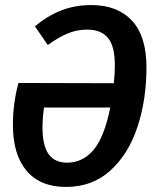

<svg xmlns="http://www.w3.org/2000/svg" viewBox="-20 -725 619 759"><path d="M559 -459Q559 -331 523.5 -223.5Q488 -116 416.5 -51Q345 14 241 14Q139 14 85 -50Q31 -114 31 -231Q31 -317 53 -397L430 -396Q434 -433 434 -467Q434 -543 406.5 -575.5Q379 -608 325 -608Q282 -608 244.5 -591.5Q207 -575 169 -547L118 -621Q170 -664 224 -684.5Q278 -705 341 -705Q444 -705 501.5 -643.5Q559 -582 559 -459ZM416 -300H154Q148 -258 148 -222Q148 -150 172 -116Q196 -82 245 -82Q307 -82 349.5 -132Q392 -182 416 -300Z"/></svg>

Font: Fira Sans Condensed Medium
Style: Italic
Weight: 500
Width: 3
Italic angle: -8°
Designer: bBox Type GmbH & Carrois Corporate GbR & Edenspiekermann AG
Foundry: bBox Type GmbH & Carrois Corporate GbR & Edenspiekermann AG
Version: Version 4.301